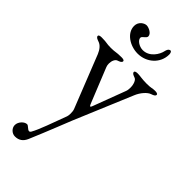

<svg xmlns="http://www.w3.org/2000/svg" viewBox="-282 -670 1008 1008"><g transform="rotate(45 221.5 -166.0)"><path d="M28 -378C48 -372 63 -353 73 -329L189 -36C192 -28 193 -18 193 -7C193 2 192 10 190 16C161 93 135 170 114 206C111 211 107 213 104 213C93 213 81 194 71 194C52 194 28 218 28 243C28 265 48 285 71 285C100 285 119 271 131 244C172 148 221 22 225 13L361 -311C374 -343 400 -372 420 -378C431 -382 443 -386 443 -396C443 -404 430 -405 423 -405H420C401 -405 399 -400 364 -400C329 -400 311 -405 296 -405H293C286 -405 273 -404 273 -396C273 -386 285 -382 296 -378C310 -374 319 -350 319 -325C319 -315 318 -304 314 -295L247 -117C242 -103 238 -102 232 -116L153 -312C150 -319 149 -327 149 -335C149 -354 157 -374 171 -378C182 -382 194 -386 194 -396C194 -404 182 -405 174 -405H171C132 -405 133 -400 98 -400C63 -400 67 -405 28 -405H25C18 -405 5 -404 5 -396C5 -386 17 -382 28 -378ZM225 -510C199 -510 170 -529 170 -547C170 -560 195 -567 195 -582C195 -603 163 -617 148 -617C132 -617 103 -601 103 -568C103 -515 162 -478 219 -478C285 -478 340 -527 340 -592C340 -602 336 -612 330 -612C325 -612 315 -610 310 -587C304 -558 275 -510 225 -510Z"/></g></svg>

Font: EB Garamond SC 08
Style: Regular
Weight: 400
Version: Version 0.016